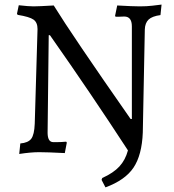

<svg xmlns="http://www.w3.org/2000/svg" viewBox="-20 -665 759 839"><path d="M263.2 3.9Q187 0 150.9 0Q114.7 0 64 7.8L68.8 -38.1Q103 -41 116.5 -58.6Q129.9 -76.2 131.8 -124L144 -538.1Q144 -566.9 126.5 -579.3Q108.9 -591.8 57.1 -600.1L54.2 -605L62 -642.1Q105 -637.2 126.5 -637.2Q148.4 -637.2 214.8 -641.1Q294.9 -511.2 550.8 -145H556.2V-549.8Q556.2 -592.8 522.9 -592.8L497.1 -591.8H484.9L482.9 -596.2L492.2 -641.1Q560.5 -637.2 591.3 -637.2Q622.1 -637.2 645.5 -640.1Q668.9 -643.1 686 -645L681.2 -599.1Q645 -594.2 629.4 -579.6Q613.8 -564.9 612.8 -536.1L604 -85.9Q600.1 12.7 563.5 67.4Q526.9 122.1 440.9 153.8L423.8 121.1L426.8 112.8Q475.6 90.8 501.7 62.5Q527.8 34.2 539.1 -7.8Q377 -256.8 198.2 -511.2H192.9L188 -84Q188.5 -43.9 212.9 -43.9H229.5Q246.6 -43.9 269 -45.9L272 -42Z"/></svg>

Font: Alegreya-Regular
Style: Regular
Weight: 400
Designer: Juan Pablo del Peral
Foundry: Juan Pablo del Peral
Version: Version 1.003